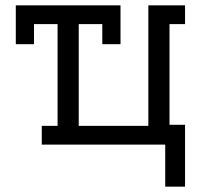

<svg xmlns="http://www.w3.org/2000/svg" viewBox="-20 -540 740 717"><path d="M597 157V0H136V-70H195V-450H107V-375H39V-520H430V-375H362V-450H274V-70H534V-520H671V-450H613V-74H671V157Z"/></svg>

Font: Iosevka Etoile
Style: Regular
Weight: 400
Designer: Belleve Invis
Foundry: Belleve Invis
Version: Version 33.2.4